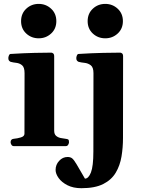

<svg xmlns="http://www.w3.org/2000/svg" viewBox="-20 -761 740 1000"><path d="M51.8 0Q43.5 0 39.3 -7.3Q35.2 -14.6 35.2 -20Q35.2 -36.6 51.3 -38.1Q69.3 -39.6 88.4 -45.2Q107.4 -50.8 107.4 -64.5L107.9 -379.9Q107.9 -410.2 95.2 -420.9Q82.5 -431.6 65.4 -433.6Q48.3 -435.5 35.2 -439Q30.3 -441.4 26.9 -445.3Q23.4 -449.2 23.4 -458.5Q23.4 -464.4 26.4 -471.9Q29.3 -479.5 35.2 -480Q105 -484.4 161.4 -485.6Q217.8 -486.8 247.6 -486.8Q251.5 -486.8 256.8 -482.9Q262.2 -479 262.2 -467.3V-80.6Q262.2 -62 272.2 -53.5Q282.2 -44.9 296.1 -42.2Q310.1 -39.6 321.8 -38.1Q332 -37.1 335.7 -34.2Q339.4 -31.2 339.4 -20Q339.4 -14.6 335.2 -7.3Q331.1 0 322.8 0ZM181.6 -561.5Q143.6 -561.5 116.7 -586.4Q89.8 -611.3 89.8 -650.9Q89.8 -690.4 116.7 -715.6Q143.6 -740.7 181.6 -740.7Q219.2 -740.7 246.3 -715.6Q273.4 -690.4 273.4 -650.9Q273.4 -611.3 246.3 -586.4Q219.2 -561.5 181.6 -561.5ZM403.8 219.2Q361.8 219.2 331.5 203.9Q301.3 188.5 285.4 166.3Q269.5 144 269.5 124Q269.5 96.7 288.1 76.7Q306.6 56.6 332 56.6Q346.7 56.6 355.7 63.7Q364.7 70.8 378.9 94.7Q393.1 118.7 422.4 169.4Q440.9 169.4 453.6 137.2Q466.3 105 466.3 27.8L466.8 -379.9Q466.8 -410.2 452.9 -420.9Q439 -431.6 420.7 -433.6Q402.3 -435.5 389.2 -439Q384.3 -441.4 380.9 -445.3Q377.4 -449.2 377.4 -458.5Q377.4 -464.4 380.4 -471.9Q383.3 -479.5 389.2 -480Q458 -484.4 517.3 -485.6Q576.7 -486.8 606.4 -486.8Q610.4 -486.8 615.7 -482.9Q621.1 -479 621.1 -467.3L620.6 -43Q620.6 7.3 612.8 54.2Q605 101.1 582.8 138.4Q560.5 175.8 517.6 197.5Q474.6 219.2 403.8 219.2ZM528.3 -561.5Q490.2 -561.5 463.4 -586.4Q436.5 -611.3 436.5 -650.9Q436.5 -690.4 463.4 -715.6Q490.2 -740.7 528.3 -740.7Q565.9 -740.7 593 -715.6Q620.1 -690.4 620.1 -650.9Q620.1 -611.3 593 -586.4Q565.9 -561.5 528.3 -561.5Z"/></svg>

Font: Gelasio
Style: Bold
Weight: 700
Designer: Eben Sorkin
Foundry: Eben Sorkin
Version: Version 1.008